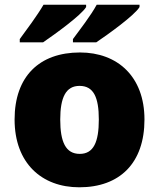

<svg xmlns="http://www.w3.org/2000/svg" viewBox="-20 -786 677 816"><path d="M573 -756V-766H391C367 -721 318 -658 290 -620V-606H389C441 -641 552 -721 573 -756ZM346 -756V-766H165C139 -721 92 -658 64 -620V-606H163C214 -641 325 -721 346 -756ZM594 -278C594 -461 479 -563 320 -563C147 -563 42 -461 42 -278C42 -93 157 10 317 10C489 10 594 -93 594 -278ZM236 -278C236 -372 260 -421 318 -421C378 -421 400 -372 400 -278C400 -183 378 -132 319 -132C259 -132 236 -183 236 -278Z"/></svg>

Font: Noto Sans Bengali Black
Style: Regular
Weight: 900
Designer: Jelle Bosma - Monotype Design Team
Foundry: Monotype Imaging Inc.
Version: Version 2.003